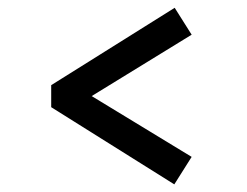

<svg xmlns="http://www.w3.org/2000/svg" viewBox="-20 -592 640 498"><path d="M217.8 -342.8 477.1 -185.1 432.1 -113.8 112.8 -314V-371.1L433.1 -571.8L477.1 -502Z"/></svg>

Font: ABeeZee
Style: Regular
Weight: 400
Designer: Anja Meiners
Foundry: Anja Meiners
Version: Version 1.002